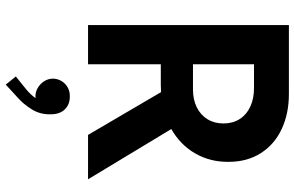

<svg xmlns="http://www.w3.org/2000/svg" viewBox="-204 -556 1055 688"><g transform="rotate(90 324.0 -212.5)"><path d="M70.3 -719.7H317.4Q387.2 -719.7 442.4 -694.1Q497.6 -668.5 529.1 -619.4Q560.5 -570.3 560.5 -502.9Q561 -437.5 530.3 -384Q499.5 -330.6 442.9 -298.3L623 0H463.9L310.5 -261.7Q293.9 -260.7 285.2 -260.7H210.9V0H70.3ZM301.8 -376Q337.4 -376 365 -389.6Q392.6 -403.3 407.7 -428Q422.9 -452.6 422.9 -485.4Q422.9 -518.6 407.2 -543.2Q391.6 -567.9 362.8 -581.3Q334 -594.7 295.9 -594.7H210.9V-376ZM254.4 258.8 299.3 222.7Q319.8 206.1 332 188Q329.6 188.5 324.7 188.5Q310.1 188.5 295.9 180.4Q281.7 172.4 272.2 158.2Q262.7 144 262.2 126Q262.7 107.9 271.7 93.8Q280.8 79.6 294.9 72.3Q309.1 64.9 324.7 65.4Q354 64.5 372.3 83Q390.6 101.6 390.1 135.7Q390.6 172.4 372.3 201.7Q354 231 331.5 251L283.7 294.9Z"/></g></svg>

Font: Reddit Sans Fudge
Style: Bold
Weight: 700
Designer: Stephen Hutchings
Foundry: Reddit
Version: Version 1.013